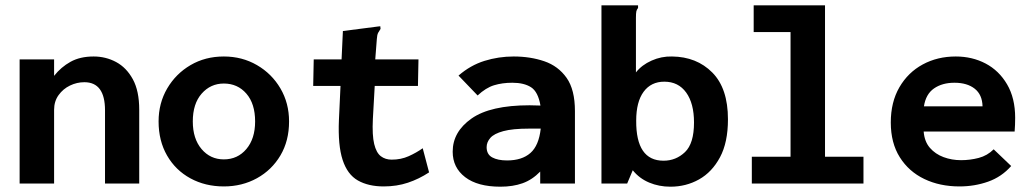

<svg xmlns="http://www.w3.org/2000/svg" viewBox="-20 -692 3890 724"><path d="M54 0V-468H184V-406Q210 -439 246 -459Q282 -479 333 -479Q379 -479 418 -458Q457 -437 481 -393Q505 -349 505 -278V0H376V-276Q376 -382 298 -382Q270 -382 244 -369.5Q218 -357 201 -333.5Q184 -310 184 -278V0Z M824 11Q754 11 698 -19.5Q642 -50 610 -105.5Q578 -161 578 -234Q578 -303 610.5 -358.5Q643 -414 698.5 -446.5Q754 -479 824 -479Q893 -479 949 -446.5Q1005 -414 1037.5 -358.5Q1070 -303 1070 -234Q1070 -161 1037.5 -106Q1005 -51 949 -20Q893 11 824 11ZM824 -91Q876 -91 909 -130Q942 -169 942 -234Q942 -301 909 -339Q876 -377 824 -377Q774 -377 740.5 -339Q707 -301 707 -234Q707 -169 740 -130Q773 -91 824 -91Z M1427 11Q1369 11 1329.5 -11.5Q1290 -34 1272 -89Q1254 -144 1258 -239L1264 -368H1161L1163 -468H1268L1273 -575L1405 -592L1414 -593L1415 -583Q1410 -576 1406 -568.5Q1402 -561 1401 -545L1395 -468H1558L1556 -368H1393L1386 -243Q1383 -182 1391 -149Q1399 -116 1416 -103Q1433 -90 1457 -90Q1492 -90 1521 -103Q1550 -116 1574 -133L1598 -42Q1560 -17 1518 -3Q1476 11 1427 11Z M1867 12Q1781 12 1734 -24Q1687 -60 1687 -120Q1687 -195 1758 -245Q1829 -295 1977 -295Q1992 -295 2018 -294Q2009 -346 1982.5 -363Q1956 -380 1912 -380Q1874 -380 1843 -370.5Q1812 -361 1781 -332L1709 -407Q1754 -446 1807 -462.5Q1860 -479 1917 -479Q1980 -479 2032.5 -461Q2085 -443 2116.5 -398.5Q2148 -354 2148 -273V0H2017V-45Q1987 -14 1950.5 -1Q1914 12 1867 12ZM1815 -137Q1815 -110 1836 -98.5Q1857 -87 1892 -87Q1948 -87 1980 -115Q2012 -143 2019 -207Q2007 -207 1995 -207Q1983 -207 1975 -207Q1913 -207 1878 -197.5Q1843 -188 1829 -172Q1815 -156 1815 -137Z M2508 12Q2465 12 2428 -3.5Q2391 -19 2366 -50L2345 0H2248V-672H2386V-662Q2381 -656 2379.5 -649Q2378 -642 2378 -625V-419Q2400 -447 2437 -463.5Q2474 -480 2514 -479Q2607 -478 2666 -418.5Q2725 -359 2725 -242Q2725 -155 2695 -99Q2665 -43 2616 -15.5Q2567 12 2508 12ZM2482 -86Q2529 -86 2563 -118.5Q2597 -151 2597 -230Q2597 -302 2567.5 -343Q2538 -384 2485 -384Q2435 -384 2407 -346Q2379 -308 2379 -237Q2378 -86 2482 -86Z M2815 0V-101H2961V-571H2822V-672H3091V-101H3236V0Z M3598 11Q3524 11 3465.5 -17Q3407 -45 3373 -99Q3339 -153 3339 -230Q3339 -307 3371.5 -363Q3404 -419 3459.5 -449Q3515 -479 3584 -479Q3646 -479 3696.5 -452.5Q3747 -426 3777.5 -374Q3808 -322 3808 -248Q3808 -237 3807.5 -221.5Q3807 -206 3806 -196H3463Q3466 -158 3486.5 -134.5Q3507 -111 3538 -99.5Q3569 -88 3604 -88Q3638 -88 3670.5 -96.5Q3703 -105 3727 -129L3793 -66Q3757 -25 3706 -7Q3655 11 3598 11ZM3464 -291H3685Q3684 -335 3655.5 -357.5Q3627 -380 3579 -380Q3533 -380 3502 -358.5Q3471 -337 3464 -291Z"/></svg>

Font: Inconsolata SemiExpanded ExtraBold
Style: Regular
Weight: 800
Width: 6
Monospace: yes
Designer: Raph Levien, Cyreal, Brenton Simpson
Foundry: Raph Levien, Cyreal, Google
Version: Version 3.001; ttfautohint (v1.8.2.53-6de2)